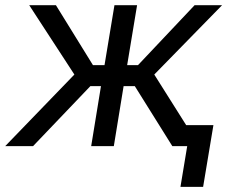

<svg xmlns="http://www.w3.org/2000/svg" viewBox="-36 -561 879 737"><path d="M-16.1 0 249.5 -274.9 76.2 -541H178.7L320.8 -311H365.2L403.3 -541H490.2L452.1 -311H493.7L710.9 -541H816.4L556.2 -274.9L729.5 0H625.5L481.4 -230.5H438.5L400.9 0H314L351.6 -230.5H311L90.8 0ZM656.7 156.2 682.6 0H646L659.2 -80.6H783.2L743.7 156.2Z"/></svg>

Font: Inter 17pt
Style: Italic
Weight: 400
Italic angle: -9.3988°
Version: Version 4.001;git-66647c0bb